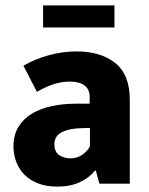

<svg xmlns="http://www.w3.org/2000/svg" viewBox="-20 -682 552 713"><path d="M67 -438Q108 -462 159.5 -476.5Q211 -491 265 -491Q354 -491 408 -448Q462 -405 462 -311V0H349L336 -48H332Q312 -22 276.5 -5.5Q241 11 193 11Q152 11 121.5 -1Q91 -13 71 -33Q51 -53 40.5 -80.5Q30 -108 30 -139Q30 -181 48.5 -211Q67 -241 98.5 -260Q130 -279 172.5 -288Q215 -297 263 -297H313V-323Q313 -350 294 -364.5Q275 -379 240 -379Q210 -379 181 -370Q152 -361 117 -341ZM314 -207 281 -206Q253 -205 234 -200Q215 -195 203.5 -187.5Q192 -180 187 -169.5Q182 -159 182 -148Q182 -117 200.5 -105.5Q219 -94 243 -94Q267 -94 286.5 -108Q306 -122 314 -139ZM405 -662V-580H140V-662Z"/></svg>

Font: Mukta Vaani ExtraBold
Style: Regular
Weight: 800
Designer: Noopur Datye, Girish Dalvi, Yashodeep Gholap, Pallavi Karambelkar
Foundry: Ek Type
Version: Version 2.538;PS 1.000;hotconv 16.6.51;makeotf.lib2.5.65220;